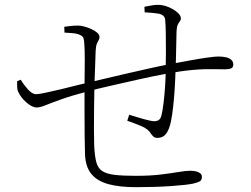

<svg xmlns="http://www.w3.org/2000/svg" viewBox="-20 -770 1040 795"><path d="M247 -635 246 -659Q259 -661 272.5 -662.5Q286 -664 305 -664Q315 -664 329.5 -660Q344 -656 358.5 -649.5Q373 -643 382.5 -634.5Q392 -626 392 -617Q392 -609 388.5 -603.5Q385 -598 381 -588.5Q377 -579 376 -559Q375 -537 374 -499.5Q373 -462 371 -418Q370 -372 369.5 -324Q369 -276 369 -235Q369 -194 370 -168Q372 -125 378.5 -99.5Q385 -74 403 -62Q421 -50 454.5 -46Q488 -42 542 -42Q603 -42 647 -47.5Q691 -53 720.5 -58Q750 -63 768 -63Q783 -63 793.5 -60Q804 -57 810 -51.5Q816 -46 816 -38Q816 -25 808.5 -20Q801 -15 781 -10Q753 -4 688 0.5Q623 5 542 5Q475 5 429 -7.5Q383 -20 358.5 -49.5Q334 -79 332 -131Q331 -161 330.5 -206.5Q330 -252 330 -304.5Q330 -357 330 -408Q331 -470 331 -520Q331 -570 329 -589Q328 -611 322.5 -617.5Q317 -624 305 -628Q294 -632 277.5 -633Q261 -634 247 -635ZM579 -719 578 -742Q594 -745 607.5 -747.5Q621 -750 634 -750Q655 -750 677 -741Q699 -732 714 -719Q729 -706 729 -694Q729 -687 724.5 -681.5Q720 -676 716 -667.5Q712 -659 711 -641Q710 -612 709.5 -572Q709 -532 707 -485Q706 -446 703.5 -405Q701 -364 697 -328Q693 -292 688 -268Q681 -234 668 -216.5Q655 -199 632 -199Q625 -199 619.5 -201.5Q614 -204 606 -215Q594 -236 565 -248Q536 -260 507 -270L515 -295Q546 -285 576.5 -276.5Q607 -268 620 -268Q629 -268 636.5 -272.5Q644 -277 648 -290Q653 -309 657 -341.5Q661 -374 663.5 -411Q666 -448 666 -480Q667 -513 667 -553Q667 -593 666.5 -629.5Q666 -666 664 -687Q663 -707 639 -713Q629 -715 613.5 -716.5Q598 -718 579 -719ZM352 -394Q276 -374 233 -358.5Q190 -343 168 -334Q146 -325 132 -325Q113 -325 89 -346Q65 -367 54 -393Q51 -401 51 -412Q51 -423 51 -434L66 -440Q77 -421 95 -400.5Q113 -380 130 -380Q140 -380 168.5 -386Q197 -392 232.5 -400.5Q268 -409 301 -417.5Q334 -426 353 -430Q368 -433 404.5 -442Q441 -451 489.5 -462Q538 -473 588.5 -484.5Q639 -496 681 -504Q724 -512 765 -519.5Q806 -527 838 -531.5Q870 -536 884 -536Q903 -536 917 -532.5Q931 -529 938.5 -521.5Q946 -514 946 -502Q946 -491 937 -487Q928 -483 911 -483Q893 -483 873 -483.5Q853 -484 829 -483.5Q805 -483 774 -480Q730 -476 670.5 -465Q611 -454 549 -440Q487 -426 434.5 -414Q382 -402 352 -394Z"/></svg>

Font: Noto Serif TC
Style: Regular
Weight: 200
Designer: Ryoko NISHIZUKA 西塚涼子 (kana & ideographs); Frank Grießhammer (Latin, Greek & Cyrillic); Wenlong ZHANG 张文龙 (bopomofo); San
Foundry: Adobe
Version: Version 2.001;hotconv 1.1.0;makeotfexe 2.6.0